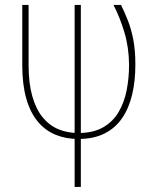

<svg xmlns="http://www.w3.org/2000/svg" viewBox="-20 -548 626 770"><path d="M69.3 -528.3H94.7V-286.6Q94.7 -214.4 109.4 -162.6Q124 -110.8 150.6 -78.1Q177.2 -45.4 213.6 -30Q250 -14.6 293.9 -14.6Q354 -14.6 393.6 -37.4Q433.1 -60.1 455.8 -98.9Q478.5 -137.7 488 -186.5Q497.6 -235.4 497.6 -287.6Q497.1 -357.4 479 -418Q460.9 -478.5 435.1 -528.3H465.3Q479.5 -499.5 492.7 -466.3Q505.9 -433.1 514.4 -390.1Q522.9 -347.2 522.9 -289.1Q522.9 -223.1 510 -168.7Q497.1 -114.3 469.7 -74.2Q442.4 -34.2 398.9 -12.5Q355.5 9.3 294.4 9.3Q244.1 9.3 202.9 -7.6Q161.6 -24.4 131.6 -60.3Q101.6 -96.2 85.4 -152.6Q69.3 -209 69.3 -287.6ZM279.3 -528.3H304.2V201.7H279.3Z"/></svg>

Font: Roboto Condensed Thin
Style: Regular
Weight: 250
Width: 3
Designer: Christian Robertson
Foundry: Google
Version: Version 3.009; 2024